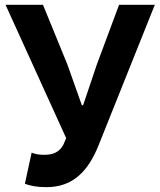

<svg xmlns="http://www.w3.org/2000/svg" viewBox="-20 -761 661 795"><path d="M172 14C282 14 345 -52 388 -159L621 -741H473L381 -494L324 -325H319L259 -494L158 -741H3L254 -189L242 -161C226 -132 201 -120 164 -120C136 -120 124 -124 111 -129L83 0C105 8 132 14 172 14Z"/></svg>

Font: DAIFUKU Sans JP
Style: Bold
Weight: 700
Designer: Original font ‘Source Han Sans JP’ : Ryoko NISHIZUKA  (kana, bopomofo & ideographs); Paul D. Hunt (Latin, Greek & Cyrill
Foundry: Daifuku
Version: Version 1.001